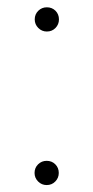

<svg xmlns="http://www.w3.org/2000/svg" viewBox="-20 -508 262 539"><path d="M111 11.5Q97 11.5 87 1.5Q77 -8.5 77 -22.5Q77 -37 87 -46.8Q97 -56.5 111 -56.5Q125.5 -56.5 135.2 -46.8Q145 -37 145 -22.5Q145 -8.5 135.2 1.5Q125.5 11.5 111 11.5ZM111.5 -419.5Q97.5 -419.5 87.5 -429.5Q77.5 -439.5 77.5 -453.5Q77.5 -468 87.5 -477.8Q97.5 -487.5 111.5 -487.5Q126 -487.5 135.8 -477.8Q145.5 -468 145.5 -453.5Q145.5 -439.5 135.8 -429.5Q126 -419.5 111.5 -419.5Z"/></svg>

Font: Epilogue Thin
Style: Regular
Weight: 250
Designer: Tyler Finck
Foundry: Etcetera Type Co
Version: Version 2.111